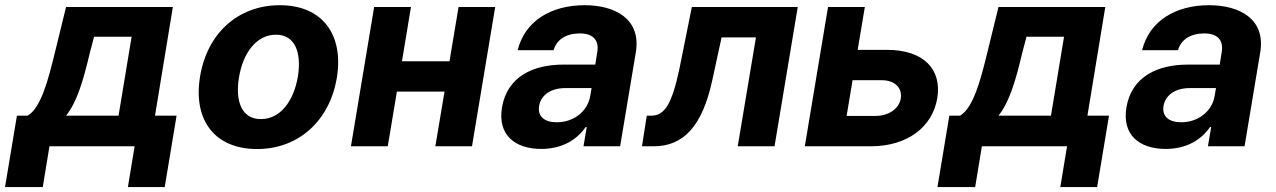

<svg xmlns="http://www.w3.org/2000/svg" viewBox="-73 -573 4997 752"><path d="M-53.3 159.8H94.5L120.7 0H454.2L427.9 159.8H572.1L618.6 -120H534.1L604 -545.5H185.7L142 -367.2C115.8 -259.9 87.4 -150.2 35.2 -120H-6.7ZM185.7 -120C226.6 -170.8 251.8 -250.7 279.1 -367.2L295.5 -429H442.5L391.3 -120Z M933.9 10.7C1098 10.7 1218.4 -101.6 1246.4 -268.5C1273.8 -438.2 1189.3 -552.6 1023.1 -552.6C858 -552.6 737.6 -440.7 710.6 -273.1C682.5 -103.7 767 10.7 933.9 10.7ZM862.9 -269.2C878.6 -365.4 931.1 -437.1 1007.8 -437.1C1082.4 -437.1 1108.7 -367.9 1093.8 -273.8C1077.8 -177.6 1025.2 -106.5 948.9 -106.5C873.9 -106.5 847.7 -175.4 862.9 -269.2Z M1536.6 -545.5H1392.4L1301.5 0H1445.7L1481.5 -214.1H1668L1632.1 0H1775.6L1866.5 -545.5H1723L1687.5 -333.1H1501.4Z M2047.2 10.3C2127.8 10.3 2186.1 -24.9 2220.9 -75.6H2225.1L2212.4 0H2355.8L2417.3 -367.9C2438.9 -497.9 2337.4 -552.6 2216.6 -552.6C2085.6 -552.6 1982.6 -490.8 1954.5 -376.4H2095.2C2107.2 -418.3 2144.5 -442.1 2198.5 -442.1C2249.6 -442.1 2273.4 -415.5 2266.7 -371.4L2258.5 -320H2133.5C2016.3 -320 1913.7 -273.8 1893.1 -152.3C1875.4 -44.7 1943.5 10.3 2047.2 10.3ZM2038.4 -157.3C2045.1 -199.9 2083.8 -228.3 2142 -228H2244L2238.3 -195C2228 -137.4 2174.4 -94.1 2108 -94.1C2060.7 -94.1 2032 -116.1 2038.4 -157.3Z M2441.4 0H2486.9C2602.6 0 2677.6 -76.7 2717 -259.9L2753.2 -426.5H2887.8L2816.4 0H2960.6L3051.5 -545.5H2636.7L2588.1 -304C2558.9 -165.8 2530.2 -120 2478.3 -120H2460.2Z M3079.2 0H3336.6C3481.5 0 3578.8 -75.6 3598 -188.2C3616.5 -302.9 3544 -377.8 3400.2 -377.8H3286.2L3314.3 -545.5H3170.1ZM3242.9 -119 3266.3 -258.9H3380.7C3430.4 -258.9 3462 -229.4 3454.9 -187.1C3448.5 -147 3407.3 -119 3356.5 -119Z M3598.7 159.8H3746.4L3772.7 0H4106.2L4079.9 159.8H4224.1L4270.6 -120H4186.1L4256 -545.5H3837.7L3794 -367.2C3767.8 -259.9 3739.3 -150.2 3687.1 -120H3645.2ZM3837.7 -120C3878.6 -170.8 3903.8 -250.7 3931.1 -367.2L3947.4 -429H4094.5L4043.3 -120Z M4492.9 10.3C4573.5 10.3 4631.7 -24.9 4666.5 -75.6H4670.8L4658 0H4801.5L4862.9 -367.9C4884.6 -497.9 4783 -552.6 4662.3 -552.6C4531.2 -552.6 4428.3 -490.8 4400.2 -376.4H4540.8C4552.9 -418.3 4590.2 -442.1 4644.2 -442.1C4695.3 -442.1 4719.1 -415.5 4712.4 -371.4L4704.2 -320H4579.2C4462 -320 4359.4 -273.8 4338.8 -152.3C4321 -44.7 4389.2 10.3 4492.9 10.3ZM4484 -157.3C4490.8 -199.9 4529.5 -228.3 4587.7 -228H4689.6L4683.9 -195C4673.7 -137.4 4620 -94.1 4553.6 -94.1C4506.4 -94.1 4477.6 -116.1 4484 -157.3Z"/></svg>

Font: Margiela Sans
Style: Bold Italic
Weight: 700
Italic angle: -9.39999°
Designer: Stefan Endress, Andreas Faust
Version: Version 1.100;FEAKit 1.0